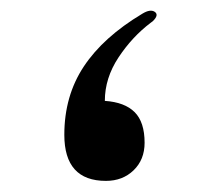

<svg xmlns="http://www.w3.org/2000/svg" viewBox="-20 -333 405 354"><path d="M175.3 0.5Q98.6 0.5 98.6 -84.5Q98.6 -156.2 134.5 -210.4Q170.4 -264.6 242.2 -307.6Q257.3 -316.9 265.6 -311Q273.4 -305.2 261.7 -293.9Q259.8 -292.5 257.8 -291Q223.6 -265.1 198.5 -227.1Q173.3 -189 173.3 -147Q210 -144.5 228.3 -126.2Q246.6 -107.9 246.6 -69.8Q246.6 -38.6 226.3 -19Q206.1 0.5 175.3 0.5Z"/></svg>

Font: Sahel FD-WOL
Style: FD-WOL
Weight: 400
Foundry: Saber Rastikerdar (saber.rastikerdar@gmail.com)
Version: Version 2.0.2